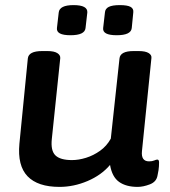

<svg xmlns="http://www.w3.org/2000/svg" viewBox="-20 -725 665 752"><path d="M213 7Q128 7 88 -34.5Q48 -76 56 -162L89 -496Q92 -525 145 -525H166Q192 -525 204.5 -517Q217 -509 216 -497L183 -181Q178 -135 197 -116.5Q216 -98 262 -98Q288 -98 317 -107Q346 -116 372 -134.5Q398 -153 414 -182L448 -496Q451 -525 503 -525H523Q550 -525 562.5 -517Q575 -509 573 -497L536 -133Q532 -93 564 -93Q576 -93 584 -96.5Q592 -100 596 -100Q603 -100 603 -89Q603 -86 602.5 -73.5Q602 -61 597 -38Q593 -13 567 -3Q541 7 519 7Q474 7 446.5 -12.5Q419 -32 411 -79Q377 -39 323 -16Q269 7 213 7ZM437 -587Q381 -587 384 -615L391 -676Q392 -691 406 -698Q420 -705 449 -705Q479 -705 491.5 -698Q504 -691 502 -676L496 -615Q493 -587 437 -587ZM256 -587Q200 -587 203 -615L210 -676Q213 -705 268 -705Q324 -705 322 -676L315 -615Q312 -587 256 -587Z"/></svg>

Font: Asap Semi Expanded Semi Expanded SemiBold
Style: Italic
Weight: 600
Width: 6
Italic angle: -6°
Designer: Pablo Cosgaya
Foundry: Omnibus-Type
Version: Version 3.001; ttfautohint (v1.8.4.7-5d5b)